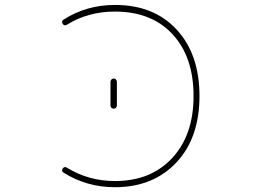

<svg xmlns="http://www.w3.org/2000/svg" viewBox="-20 -783 1040 790"><path d="M453.1 -12.7Q336.9 -12.7 242.2 -72.3Q235.4 -76.2 235.4 -82Q235.4 -85 238.3 -89.8Q245.1 -99.6 255.9 -92.8Q344.7 -38.1 453.1 -38.1Q600.6 -38.1 688.5 -132.8Q776.4 -227.5 776.4 -387.7Q776.4 -548.8 689.9 -642.1Q603.5 -735.4 453.1 -735.4Q342.8 -735.4 255.9 -681.6Q245.1 -674.8 238.3 -684.6Q235.4 -689.5 235.4 -692.4Q235.4 -698.2 241.2 -702.1Q335.9 -762.7 453.1 -762.7Q533.2 -762.7 596.7 -737.3Q660.2 -711.9 707 -661.1Q753.9 -610.4 777.3 -542Q800.8 -473.6 800.8 -387.7Q800.8 -302.7 777.3 -234.4Q753.9 -166 706.5 -115.2Q659.2 -64.5 595.7 -38.6Q532.2 -12.7 453.1 -12.7ZM434.6 -348.6V-446.3Q434.6 -452.1 438.5 -456.1Q442.4 -460 447.8 -460Q453.1 -460 457 -456.1Q460.9 -452.1 460.9 -446.3V-348.6Q460.9 -342.8 457 -339.4Q453.1 -335.9 447.8 -335.9Q442.4 -335.9 438.5 -339.4Q434.6 -342.8 434.6 -348.6Z"/></svg>

Font: Rounded-X Mgen+ 2m thin
Style: Regular
Weight: 100
Designer: [Source Han Sans]
Ryoko NISHIZUKA  (kana & ideographs); Paul D. Hunt (Latin, Greek & Cyrillic); Wenlong ZHANG  (bopomofo
Version: Version 1.059.20150602